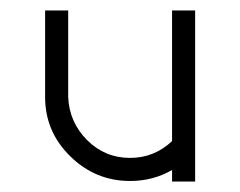

<svg xmlns="http://www.w3.org/2000/svg" viewBox="-20 -346 458 366"><path d="M352 0H308V-22Q272 -1 228 -1Q162 -1 114 -48Q66 -95 66 -161V-163V-326H110V-163V-161Q112 -113 146 -79Q180 -45 228 -45Q274 -45 308 -77V-326H352Z"/></svg>

Font: HiLo-Deco
Style: Deco
Weight: 500
Version: Version 001.000